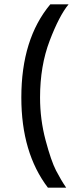

<svg xmlns="http://www.w3.org/2000/svg" viewBox="-20 -732 383 882"><path d="M200 130Q78 -30 78 -284Q78 -553 211 -712H295Q252 -660 208 -544.5Q164 -429 164 -284Q164 -183 189.5 -87.5Q215 8 237.5 51.5Q260 95 284 130Z"/></svg>

Font: Overpass
Style: Regular
Weight: 400
Designer: Delve Withrington, Thomas Jockin
Foundry: Delve Fonts
Version: Version 3.000;DELV;Overpass